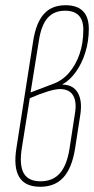

<svg xmlns="http://www.w3.org/2000/svg" viewBox="-20 -709 360 735"><path d="M134 6Q76 6 53.5 -31.5Q31 -69 43 -143L107 -552Q118 -622 148 -655.5Q178 -689 231 -689Q275 -689 297.5 -666.5Q320 -644 320 -598Q320 -552 307 -509.5Q294 -467 271 -434.5Q248 -402 219 -386V-385Q260 -385 278 -353.5Q296 -322 287 -267L267 -138Q255 -65 222.5 -29.5Q190 6 134 6ZM135 -15Q182 -15 209 -45.5Q236 -76 246 -139L266 -269Q275 -317 260.5 -342.5Q246 -368 210 -368Q175 -368 94 -333L64 -145Q53 -78 70.5 -46.5Q88 -15 135 -15ZM97 -355 181 -387Q218 -400 244 -430Q270 -460 284.5 -502Q299 -544 299 -595Q299 -668 229 -668Q187 -668 162.5 -640.5Q138 -613 129 -554Z"/></svg>

Font: Sofia Sans Extra Condensed Thin
Style: Italic
Weight: 250
Italic angle: -9°
Version: Version 4.100